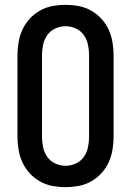

<svg xmlns="http://www.w3.org/2000/svg" viewBox="-20 -763 540 791"><path d="M250 8Q223 8 196 3Q169 -2 145 -15.5Q121 -29 102.5 -49Q84 -69 72.5 -94Q61 -119 56.5 -146Q52 -173 52 -200V-535Q52 -562 56.5 -589Q61 -616 72.5 -641Q84 -666 102.5 -686Q121 -706 145 -719.5Q169 -733 196 -738Q223 -743 250 -743Q277 -743 304 -738Q331 -733 355 -719.5Q379 -706 397.5 -686Q416 -666 427.5 -641Q439 -616 443.5 -589Q448 -562 448 -535V-200Q448 -173 443.5 -146Q439 -119 427.5 -94Q416 -69 397.5 -49Q379 -29 355 -15.5Q331 -2 304 3Q277 8 250 8ZM250 -80Q272 -80 292.5 -89.5Q313 -99 325.5 -117Q338 -135 342.5 -156.5Q347 -178 347 -200V-535Q347 -557 342.5 -578.5Q338 -600 325.5 -618Q313 -636 292.5 -645.5Q272 -655 250 -655Q228 -655 207.5 -645.5Q187 -636 174.5 -618Q162 -600 157.5 -578.5Q153 -557 153 -535V-200Q153 -178 157.5 -156.5Q162 -135 174.5 -117Q187 -99 207.5 -89.5Q228 -80 250 -80Z"/></svg>

Font: Iosevka Term Semibold
Style: Regular
Weight: 600
Monospace: yes
Designer: Belleve Invis
Foundry: Belleve Invis
Version: Version 31.4.0